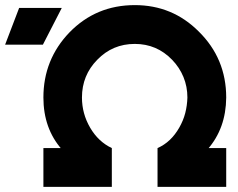

<svg xmlns="http://www.w3.org/2000/svg" viewBox="-141 -732 934 752"><path d="M-121 -557H27L101 -701H-66ZM387 -712Q235 -712 131 -605Q29 -499 29 -350Q29 -229 101 -147Q174 -64 297 -33V-152Q244 -177 212 -232Q180 -287 180 -350Q180 -437 240 -498Q300 -560 387 -560Q473 -560 533 -498Q562 -468 577.5 -430.5Q593 -393 593 -350Q592 -318 584.5 -289Q577 -260 561 -232Q545 -204 524 -184Q503 -164 476 -152V-33Q538 -48 586.5 -77Q635 -106 672 -147Q744 -229 745 -350Q745 -503 637 -609Q534 -712 387 -712ZM29 -152V0H297V-152ZM476 -152V0H745V-152Z"/></svg>

Font: Unageo
Style: ExtraBold
Weight: 800
Designer: Richard Sepsi
Foundry: Richard Sepsi
Version: Version 2.000